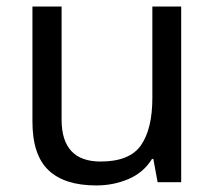

<svg xmlns="http://www.w3.org/2000/svg" viewBox="-20 -556 658 586"><path d="M533 -536V0H461L448 -71H444Q418 -29 372 -9.5Q326 10 274 10Q177 10 128 -36.5Q79 -83 79 -185V-536H168V-191Q168 -63 287 -63Q376 -63 410.5 -113Q445 -163 445 -257V-536Z"/></svg>

Font: Noto Sans Ugaritic
Style: Regular
Weight: 400
Designer: Monotype Design Team
Foundry: Monotype Imaging Inc.
Version: Version 2.001; ttfautohint (v1.8.4.7-5d5b)